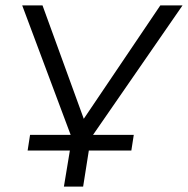

<svg xmlns="http://www.w3.org/2000/svg" viewBox="-20 -509 694 709"><path d="M216 180 238 47H82L91 -11H254L245 0L62 -489H137L296 -52H277L572 -489H654L316 0L310 -11H474L465 47H308L287 180Z"/></svg>

Font: Nunito Sans 10pt Expanded Light
Style: Italic
Weight: 300
Width: 7
Italic angle: -9°
Designer: Vernon Adams
Foundry: Vernon Adams
Version: Version 3.101;gftools[0.9.27]